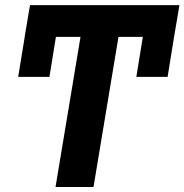

<svg xmlns="http://www.w3.org/2000/svg" viewBox="-20 -748 738 768"><path d="M694.3 -711.9 650.4 -440.4H525.4L569.3 -711.9ZM221.7 -711.9 177.7 -440.4H52.7L97.2 -711.9ZM475.1 -727.5 354 0H202.1L323.2 -727.5ZM697.8 -727.5 676.3 -600.6H78.6L100.1 -727.5Z"/></svg>

Font: Inter Tight
Style: Bold Italic
Weight: 700
Italic angle: -9.39999°
Designer: Rasmus Andersson
Foundry: rsms
Version: Version 3.004